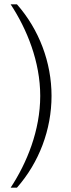

<svg xmlns="http://www.w3.org/2000/svg" viewBox="-20 -706 328 883"><path d="M217 -265C217 -419 160 -570 58 -686H29C104 -572 165 -422 165 -265C165 -107 104 43 29 157H58C160 41 217 -110 217 -265Z"/></svg>

Font: ChivoLight
Style: Regular
Weight: 300
Designer: Hector Gatti
Foundry: Omnibus-Type
Version: Version 1.004;PS 001.004;hotconv 1.0.88;makeotf.lib2.5.64775